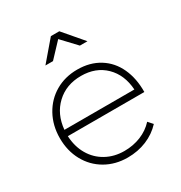

<svg xmlns="http://www.w3.org/2000/svg" viewBox="-173 -864 934 989"><g transform="rotate(-30 294.0 -369.0)"><path d="M544 -249H89Q92 -186 120 -138Q148 -90 196 -63.5Q244 -37 304 -37Q357 -37 402.5 -55.5Q448 -74 480 -109L504 -82Q467 -42 415 -20.5Q363 1 302 1Q229 1 171 -32.5Q113 -66 80.5 -125.5Q48 -185 48 -260Q48 -335 81 -395Q114 -455 171.5 -488.5Q229 -522 302 -522Q377 -522 432.5 -487.5Q488 -453 516.5 -391Q545 -329 544 -249ZM506 -286Q500 -376 445 -430Q390 -484 302 -484Q214 -484 156 -429.5Q98 -375 90 -286ZM421 -622H376L296 -707L216 -622H171L271 -739H321Z"/></g></svg>

Font: Argentum Sans ExtraLight
Style: Regular
Weight: 275
Designer: Julieta Ulanovsky (Modified by Cristiano Sobral)
Foundry: Julieta Ulanovsky
Version: Version 1.000; ttfautohint (v1.5.65-e2d9)